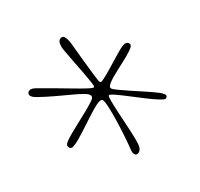

<svg xmlns="http://www.w3.org/2000/svg" viewBox="-91 -768 611 588"><g transform="rotate(30 215.0 -474.0)"><path d="M212 -290Q202 -290 200 -300.5Q198 -311 198 -327Q198 -330 198.2 -343.5Q198.5 -357 199 -374.5Q199.5 -392 199.8 -406.8Q200 -421.5 200 -427Q200 -449.5 197.5 -455.8Q195 -462 188.5 -462Q181.5 -462 168.8 -454.5Q156 -447 138 -434.2Q120 -421.5 97.5 -405.8Q75 -390 48.5 -374Q37.5 -367.5 29 -367.5Q25 -367.5 22 -370.8Q19 -374 19 -378Q19 -382 21.5 -386.2Q24 -390.5 31 -395Q53.5 -408.5 80 -423.5Q106.5 -438.5 130.8 -452Q155 -465.5 170.5 -475.2Q186 -485 186 -488.5Q186 -491.5 171.2 -497.2Q156.5 -503 134.2 -510.8Q112 -518.5 88.2 -526.5Q64.5 -534.5 46 -541.5Q39 -544 30.5 -550.2Q22 -556.5 22 -564.5Q22 -568.5 23.5 -571Q25 -573.5 27.5 -574.8Q30 -576 33 -576Q40 -576 48.5 -573.2Q57 -570.5 65 -566.5Q88 -556 116.5 -543Q145 -530 167.2 -520.5Q189.5 -511 193.5 -511Q197.5 -511 198.2 -521Q199 -531 199 -544.5Q199 -554.5 198.8 -565.2Q198.5 -576 198.2 -586.8Q198 -597.5 197.8 -606.8Q197.5 -616 197.5 -622.5Q197.5 -643 201 -650.8Q204.5 -658.5 212.5 -658.5Q219.5 -658.5 221.8 -649.5Q224 -640.5 224 -619Q224 -611.5 223.5 -599.2Q223 -587 222.5 -573Q222 -559 222 -546Q222 -532 224.2 -521.5Q226.5 -511 233 -511Q237.5 -511 253 -518Q268.5 -525 289 -535.2Q309.5 -545.5 330 -555.8Q350.5 -566 364.5 -572Q378 -578 386.5 -578Q389 -578 390.8 -576.8Q392.5 -575.5 393.2 -573.8Q394 -572 394 -570Q394 -566 389.8 -563Q385.5 -560 378.5 -556Q364 -548 340.5 -538Q317 -528 293.2 -518.2Q269.5 -508.5 253.5 -500.8Q237.5 -493 237.5 -489Q237.5 -486.5 252.2 -478Q267 -469.5 289.5 -458.2Q312 -447 335.2 -435.2Q358.5 -423.5 375.8 -413.8Q393 -404 397.5 -399Q401 -395.5 402.8 -391.2Q404.5 -387 404.5 -383.5Q404.5 -379 402 -375.8Q399.5 -372.5 394.5 -372.5Q391.5 -372.5 387.8 -374Q384 -375.5 379 -379Q368 -387.5 346 -402.2Q324 -417 299.8 -432Q275.5 -447 255.8 -457.2Q236 -467.5 229 -467.5Q224 -467.5 221.8 -459.2Q219.5 -451 219.5 -434Q219.5 -422.5 220.2 -408.8Q221 -395 221.8 -380.5Q222.5 -366 223.2 -351.8Q224 -337.5 224 -324.5Q224 -309.5 222 -299.8Q220 -290 212 -290Z"/></g></svg>

Font: Gluten Thin
Style: Regular
Weight: 100
Designer: Tyler Finck
Foundry: Etcetera Type Company
Version: Version 1.300